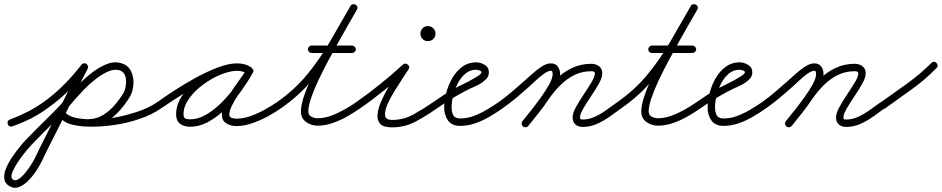

<svg xmlns="http://www.w3.org/2000/svg" viewBox="-37 -573 4445 906"><path d="M0 13Q-3 6 0 -0.5Q3 -7 10 -9Q55 -26 95 -46.5Q135 -67 175 -96Q224 -132 267 -175.5Q310 -219 347 -267Q351 -273 358.5 -274Q366 -275 371 -271Q377 -267 378 -259.5Q379 -252 375 -247Q337 -196 292 -150.5Q247 -105 195 -68Q154 -37 112 -15.5Q70 6 22 23Q15 26 8.5 23Q2 20 0 13ZM377 -249Q352 -202 329 -154.5Q306 -107 283 -59Q253 3 221.5 64Q190 125 160 188Q152 205 136 230Q120 255 99 277Q78 299 54 309Q30 319 7 305Q-15 292 -17 269Q-19 246 -7.5 219Q4 192 22 166Q40 140 57.5 118.5Q75 97 85 87Q138 32 192 -20.5Q246 -73 295 -131Q312 -152 340.5 -180.5Q369 -209 403 -234.5Q437 -260 472.5 -272.5Q508 -285 540 -273Q540 -273 540 -273Q540 -273 540 -273Q540 -273 540 -273Q540 -273 540 -273Q570 -263 582.5 -234.5Q595 -206 592.5 -173.5Q590 -141 576 -117Q576 -117 576 -117Q576 -117 576 -117Q576 -117 576 -117Q576 -117 576 -117Q556 -83 527 -50.5Q498 -18 461 3Q424 24 382 24Q382 24 382 24Q382 24 382 24Q382 24 382 24Q382 24 382 24Q345 24 307 16Q269 8 243 -20Q238 -26 238.5 -33Q239 -40 244 -45Q250 -50 257 -49.5Q264 -49 269 -44Q289 -21 321.5 -16Q354 -11 382 -10Q382 -10 382 -10Q382 -10 382 -10Q382 -10 382 -10.5Q382 -11 382 -11Q418 -11 449 -30Q480 -49 504.5 -77.5Q529 -106 546 -135Q546 -135 546 -135Q546 -135 546 -135Q546 -135 546 -135Q546 -135 546 -135Q554 -149 557 -171.5Q560 -194 554 -214Q548 -234 528 -241Q528 -241 528 -241Q528 -241 528 -241Q528 -241 528 -241Q528 -241 528 -241Q504 -249 474 -236Q444 -223 413.5 -199Q383 -175 358.5 -149.5Q334 -124 321 -109Q272 -50 218 3Q164 56 111 111Q106 116 92.5 132Q79 148 63 169.5Q47 191 34.5 212.5Q22 234 18 251Q14 268 25 275Q37 282 53 270.5Q69 259 85 239Q101 219 112.5 200Q124 181 128 172Q158 110 189.5 48.5Q221 -13 251 -75Q275 -122 298 -170Q321 -218 345 -265Q349 -271 356 -273.5Q363 -276 369 -273Q375 -269 377.5 -262Q380 -255 377 -249ZM269 -44Q285 -26 314 -18.5Q343 -11 377 -10Q411 -9 443 -12Q475 -15 496 -17Q496 -17 496 -17Q496 -17 496 -17Q496 -17 496 -17Q496 -17 496 -17Q546 -25 604.5 -43.5Q663 -62 705 -91Q711 -95 718 -94Q725 -93 729 -87Q733 -81 732 -74Q731 -67 725 -63Q680 -31 617.5 -10.5Q555 10 500 17Q500 17 500 17Q500 17 500 17Q500 17 500 17Q500 17 500 17Q474 21 438 23.5Q402 26 364.5 24Q327 22 295 12Q263 2 243 -20Q238 -26 238.5 -33Q239 -40 244 -45Q250 -50 257 -49.5Q264 -49 269 -44Z M705 -91Q737 -114 784.5 -145Q832 -176 885.5 -205.5Q939 -235 990.5 -254.5Q1042 -274 1083 -274Q1100 -274 1117 -269.5Q1134 -265 1148 -255Q1155 -250 1155.5 -243.5Q1156 -237 1153 -232Q1149 -226 1142.5 -224Q1136 -222 1129 -226Q1107 -239 1081 -239Q1047 -239 1004 -221Q961 -203 921 -173.5Q881 -144 855 -107.5Q829 -71 829 -34Q829 -18 837 -14Q845 -10 860 -10Q900 -10 940 -34.5Q980 -59 1016 -96.5Q1052 -134 1080 -174.5Q1108 -215 1126 -246Q1130 -254 1137 -255Q1144 -256 1149 -253Q1155 -250 1158 -243.5Q1161 -237 1156 -230Q1146 -211 1127.5 -184.5Q1109 -158 1090 -130Q1071 -102 1058 -76Q1045 -50 1045 -32Q1045 -20 1057 -16.5Q1069 -13 1078 -13Q1110 -13 1144.5 -25Q1179 -37 1212 -55.5Q1245 -74 1270 -91Q1276 -95 1283 -94Q1290 -93 1294 -87Q1298 -81 1297 -74Q1296 -67 1290 -63Q1262 -43 1226 -23.5Q1190 -4 1151.5 9Q1113 22 1078 22Q1053 22 1031.5 9.5Q1010 -3 1010 -32Q1010 -57 1023 -85Q1036 -113 1055 -141.5Q1074 -170 1093.5 -196.5Q1113 -223 1126 -246Q1130 -254 1137 -255.5Q1144 -257 1149 -253Q1155 -250 1158 -243.5Q1161 -237 1156 -230Q1136 -193 1105 -149Q1074 -105 1034.5 -65.5Q995 -26 950.5 -0.5Q906 25 860 25Q831 25 812.5 11Q794 -3 794 -34Q794 -79 822.5 -121.5Q851 -164 895.5 -198.5Q940 -233 990 -253.5Q1040 -274 1081 -274Q1117 -274 1147 -256Q1154 -252 1154.5 -245Q1155 -238 1151 -232Q1148 -227 1141.5 -224.5Q1135 -222 1128 -227Q1118 -234 1106 -236.5Q1094 -239 1083 -239Q1055 -239 1017.5 -226Q980 -213 938.5 -192Q897 -171 856.5 -147Q816 -123 781.5 -100.5Q747 -78 725 -63Q719 -59 712 -60Q705 -61 701 -67Q697 -73 698 -80Q699 -87 705 -91Z M1266 -67Q1262 -73 1263 -80Q1264 -87 1270 -91Q1353 -149 1412.5 -221.5Q1472 -294 1520 -376.5Q1568 -459 1617 -545Q1621 -552 1628 -553Q1635 -554 1641 -551Q1646 -548 1649 -541.5Q1652 -535 1647 -527Q1635 -506 1614 -469.5Q1593 -433 1567 -387Q1541 -341 1514.5 -291.5Q1488 -242 1466 -195.5Q1444 -149 1431 -110.5Q1418 -72 1418 -48Q1418 -30 1432 -22.5Q1446 -15 1462 -15Q1493 -15 1525.5 -27Q1558 -39 1589 -56.5Q1620 -74 1644 -91Q1650 -95 1657 -94Q1664 -93 1668 -87Q1672 -81 1671 -74Q1670 -67 1664 -63Q1637 -44 1603 -24.5Q1569 -5 1533 7.5Q1497 20 1462 20Q1431 20 1407 2.5Q1383 -15 1383 -48Q1383 -80 1401.5 -131Q1420 -182 1449.5 -241.5Q1479 -301 1511.5 -360Q1544 -419 1572.5 -468Q1601 -517 1617 -545Q1621 -552 1628 -553Q1635 -554 1641 -551Q1646 -548 1649 -541.5Q1652 -535 1647 -527Q1597 -439 1547.5 -355Q1498 -271 1436.5 -196.5Q1375 -122 1290 -63Q1284 -59 1277 -60Q1270 -61 1266 -67ZM1416 -340Q1416 -347 1421 -352.5Q1426 -358 1433 -358Q1481 -358 1528.5 -358Q1576 -358 1624 -358Q1631 -358 1636.5 -352.5Q1642 -347 1642 -340Q1642 -333 1636.5 -328Q1631 -323 1624 -323Q1576 -323 1528.5 -323Q1481 -323 1433 -323Q1426 -323 1421 -328Q1416 -333 1416 -340Z M1640 -67Q1635 -73 1636.5 -80Q1638 -87 1644 -91Q1701 -131 1757 -176Q1813 -221 1864 -268Q1875 -278 1887 -268Q1899 -259 1891 -246Q1882 -232 1863 -203.5Q1844 -175 1823.5 -141.5Q1803 -108 1790 -77Q1777 -46 1780.5 -26.5Q1784 -7 1813 -7Q1868 -7 1916 -34Q1964 -61 2007 -91Q2013 -95 2020 -94Q2027 -93 2031 -87Q2035 -81 2034 -74Q2033 -67 2027 -63Q1979 -29 1926.5 -0.5Q1874 28 1813 28Q1772 28 1757 11.5Q1742 -5 1744.5 -33Q1747 -61 1761.5 -94.5Q1776 -128 1795.5 -161Q1815 -194 1833.5 -221.5Q1852 -249 1861 -264Q1865 -271 1872 -270Q1879 -269 1884 -265Q1889 -260 1891 -253.5Q1893 -247 1888 -242Q1835 -195 1778.5 -149Q1722 -103 1664 -63Q1658 -58 1651 -59.5Q1644 -61 1640 -67ZM1982 -415Q1982 -415 1982 -414Q1982 -414 1982 -414Q1983 -414 1983 -414Q1983 -415 1982 -415ZM1982 -450Q1997 -450 2007.5 -439.5Q2018 -429 2018 -414Q2018 -399 2007.5 -389Q1997 -379 1982 -379Q1967 -379 1957 -389Q1947 -399 1947 -414Q1947 -429 1957 -439.5Q1967 -450 1982 -450Z M2003 -67Q1999 -73 2000 -80Q2001 -87 2007 -91Q2030 -107 2053.5 -122.5Q2077 -138 2102 -152Q2108 -156 2129 -166Q2150 -176 2174.5 -189Q2199 -202 2217 -213.5Q2235 -225 2235 -232Q2235 -238 2224.5 -241Q2214 -244 2210 -244Q2181 -244 2159 -225.5Q2137 -207 2122.5 -178.5Q2108 -150 2101 -120Q2094 -90 2094 -66Q2094 -44 2102 -29Q2110 -14 2135 -14Q2167 -14 2199 -26Q2231 -38 2261 -56Q2291 -74 2316 -91Q2322 -95 2329 -94Q2336 -93 2340 -87Q2344 -81 2343 -74Q2342 -67 2336 -63Q2308 -43 2275 -23.5Q2242 -4 2206.5 8.5Q2171 21 2135 21Q2095 21 2077 -4.5Q2059 -30 2059 -66Q2059 -97 2068.5 -134Q2078 -171 2097 -204Q2116 -237 2144.5 -258Q2173 -279 2210 -279Q2230 -279 2250 -267Q2270 -255 2270 -232Q2270 -212 2255 -198Q2236 -179 2206 -166Q2176 -153 2152 -140Q2120 -123 2088.5 -103.5Q2057 -84 2027 -63Q2021 -59 2014 -60Q2007 -61 2003 -67Z M2316 -91Q2348 -114 2378 -139.5Q2408 -165 2437 -191Q2452 -204 2473.5 -223.5Q2495 -243 2518.5 -258.5Q2542 -274 2563 -274Q2584 -274 2595 -259Q2606 -244 2606 -224Q2606 -199 2589 -166Q2572 -133 2547 -97.5Q2522 -62 2497 -31Q2472 0 2456 21Q2451 26 2444 27Q2437 28 2431 24Q2426 19 2425 12Q2424 5 2428 -1Q2442 -18 2465.5 -47.5Q2489 -77 2513 -110Q2537 -143 2554 -173.5Q2571 -204 2571 -224Q2571 -228 2569.5 -233.5Q2568 -239 2563 -239Q2549 -239 2528.5 -224Q2508 -209 2489.5 -191.5Q2471 -174 2461 -165Q2431 -138 2400 -112Q2369 -86 2336 -63Q2330 -58 2323 -59.5Q2316 -61 2312 -67Q2307 -73 2308.5 -80Q2310 -87 2316 -91ZM2431 24Q2425 19 2424.5 12Q2424 5 2428 -1Q2453 -32 2477.5 -62.5Q2502 -93 2525 -126Q2552 -165 2586 -198.5Q2620 -232 2662 -252Q2704 -272 2754 -272Q2774 -272 2789.5 -260.5Q2805 -249 2805 -227Q2805 -207 2789 -178.5Q2773 -150 2752.5 -119.5Q2732 -89 2716 -62Q2700 -35 2700 -19Q2700 -12 2703 -10.5Q2706 -9 2713 -9Q2742 -9 2771 -22.5Q2800 -36 2826.5 -55.5Q2853 -75 2876 -91Q2882 -95 2889 -94Q2896 -93 2900 -87Q2904 -81 2903 -74Q2902 -67 2896 -63Q2870 -44 2840.5 -23Q2811 -2 2779 12Q2747 26 2713 26Q2692 26 2678.5 14.5Q2665 3 2665 -19Q2665 -39 2681 -68Q2697 -97 2717.5 -127.5Q2738 -158 2754 -184.5Q2770 -211 2770 -227Q2770 -234 2764.5 -235.5Q2759 -237 2754 -237Q2710 -237 2673.5 -219Q2637 -201 2607 -171Q2577 -141 2553 -106Q2531 -73 2506 -41.5Q2481 -10 2456 21Q2451 27 2444 27.5Q2437 28 2431 24Z M2872 -67Q2868 -73 2869 -80Q2870 -87 2876 -91Q2959 -149 3018.5 -221.5Q3078 -294 3126 -376.5Q3174 -459 3223 -545Q3227 -552 3234 -553Q3241 -554 3247 -551Q3252 -548 3255 -541.5Q3258 -535 3253 -527Q3241 -506 3220 -469.5Q3199 -433 3173 -387Q3147 -341 3120.5 -291.5Q3094 -242 3072 -195.5Q3050 -149 3037 -110.5Q3024 -72 3024 -48Q3024 -30 3038 -22.5Q3052 -15 3068 -15Q3099 -15 3131.5 -27Q3164 -39 3195 -56.5Q3226 -74 3250 -91Q3256 -95 3263 -94Q3270 -93 3274 -87Q3278 -81 3277 -74Q3276 -67 3270 -63Q3243 -44 3209 -24.5Q3175 -5 3139 7.5Q3103 20 3068 20Q3037 20 3013 2.5Q2989 -15 2989 -48Q2989 -80 3007.5 -131Q3026 -182 3055.5 -241.5Q3085 -301 3117.5 -360Q3150 -419 3178.5 -468Q3207 -517 3223 -545Q3227 -552 3234 -553Q3241 -554 3247 -551Q3252 -548 3255 -541.5Q3258 -535 3253 -527Q3203 -439 3153.5 -355Q3104 -271 3042.5 -196.5Q2981 -122 2896 -63Q2890 -59 2883 -60Q2876 -61 2872 -67ZM3022 -340Q3022 -347 3027 -352.5Q3032 -358 3039 -358Q3087 -358 3134.5 -358Q3182 -358 3230 -358Q3237 -358 3242.5 -352.5Q3248 -347 3248 -340Q3248 -333 3242.5 -328Q3237 -323 3230 -323Q3182 -323 3134.5 -323Q3087 -323 3039 -323Q3032 -323 3027 -328Q3022 -333 3022 -340Z M3246 -67Q3242 -73 3243 -80Q3244 -87 3250 -91Q3273 -107 3296.5 -122.5Q3320 -138 3345 -152Q3351 -156 3372 -166Q3393 -176 3417.5 -189Q3442 -202 3460 -213.5Q3478 -225 3478 -232Q3478 -238 3467.5 -241Q3457 -244 3453 -244Q3424 -244 3402 -225.5Q3380 -207 3365.5 -178.5Q3351 -150 3344 -120Q3337 -90 3337 -66Q3337 -44 3345 -29Q3353 -14 3378 -14Q3410 -14 3442 -26Q3474 -38 3504 -56Q3534 -74 3559 -91Q3565 -95 3572 -94Q3579 -93 3583 -87Q3587 -81 3586 -74Q3585 -67 3579 -63Q3551 -43 3518 -23.5Q3485 -4 3449.5 8.5Q3414 21 3378 21Q3338 21 3320 -4.5Q3302 -30 3302 -66Q3302 -97 3311.5 -134Q3321 -171 3340 -204Q3359 -237 3387.5 -258Q3416 -279 3453 -279Q3473 -279 3493 -267Q3513 -255 3513 -232Q3513 -212 3498 -198Q3479 -179 3449 -166Q3419 -153 3395 -140Q3363 -123 3331.5 -103.5Q3300 -84 3270 -63Q3264 -59 3257 -60Q3250 -61 3246 -67Z M3559 -91Q3591 -114 3621 -139.5Q3651 -165 3680 -191Q3695 -204 3716.5 -223.5Q3738 -243 3761.5 -258.5Q3785 -274 3806 -274Q3827 -274 3838 -259Q3849 -244 3849 -224Q3849 -199 3832 -166Q3815 -133 3790 -97.5Q3765 -62 3740 -31Q3715 0 3699 21Q3694 26 3687 27Q3680 28 3674 24Q3669 19 3668 12Q3667 5 3671 -1Q3685 -18 3708.5 -47.5Q3732 -77 3756 -110Q3780 -143 3797 -173.5Q3814 -204 3814 -224Q3814 -228 3812.5 -233.5Q3811 -239 3806 -239Q3792 -239 3771.5 -224Q3751 -209 3732.5 -191.5Q3714 -174 3704 -165Q3674 -138 3643 -112Q3612 -86 3579 -63Q3573 -58 3566 -59.5Q3559 -61 3555 -67Q3550 -73 3551.5 -80Q3553 -87 3559 -91ZM3674 24Q3668 19 3667.5 12Q3667 5 3671 -1Q3696 -32 3720.5 -62.5Q3745 -93 3768 -126Q3795 -165 3829 -198.5Q3863 -232 3905 -252Q3947 -272 3997 -272Q4017 -272 4032.5 -260.5Q4048 -249 4048 -227Q4048 -207 4032 -178.5Q4016 -150 3995.5 -119.5Q3975 -89 3959 -62Q3943 -35 3943 -19Q3943 -12 3946 -10.5Q3949 -9 3956 -9Q3985 -9 4014 -22.5Q4043 -36 4069.5 -55.5Q4096 -75 4119 -91Q4125 -95 4132 -94Q4139 -93 4143 -87Q4147 -81 4146 -74Q4145 -67 4139 -63Q4113 -44 4083.5 -23Q4054 -2 4022 12Q3990 26 3956 26Q3935 26 3921.5 14.5Q3908 3 3908 -19Q3908 -39 3924 -68Q3940 -97 3960.5 -127.5Q3981 -158 3997 -184.5Q4013 -211 4013 -227Q4013 -234 4007.5 -235.5Q4002 -237 3997 -237Q3953 -237 3916.5 -219Q3880 -201 3850 -171Q3820 -141 3796 -106Q3774 -73 3749 -41.5Q3724 -10 3699 21Q3694 27 3687 27.5Q3680 28 3674 24Z M4119 -90Q4180 -133 4242.5 -178Q4305 -223 4358 -276Q4363 -281 4370 -281.5Q4377 -282 4382 -276Q4387 -271 4387.5 -264Q4388 -257 4382 -252Q4329 -197 4265 -151.5Q4201 -106 4139 -61Q4133 -57 4126 -58.5Q4119 -60 4115 -66Q4111 -71 4112 -78.5Q4113 -86 4119 -90Z"/></svg>

Font: FRB American Cursive Guidelines Arrows
Style: Italic
Weight: 400
Italic angle: -25°
Version: Version 2.0;Modular Font Editor K font №1